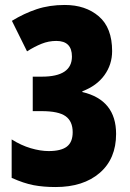

<svg xmlns="http://www.w3.org/2000/svg" viewBox="-20 -744 526 774"><path d="M204 10Q155 10 115.5 2.5Q76 -5 27 -27V-182Q65 -158 104 -146.5Q143 -135 176 -135Q226 -135 249.5 -153Q273 -171 273 -211Q273 -255 244.5 -275.5Q216 -296 148 -296H112V-435H149Q270 -435 270 -516Q270 -579 207 -579Q176 -579 147.5 -567.5Q119 -556 89 -537L28 -660Q77 -690 128 -707Q179 -724 241 -724Q325 -724 378.5 -678Q432 -632 432 -538Q432 -484 401 -441Q370 -398 312 -376V-373Q448 -341 448 -204Q448 -104 382 -47Q316 10 204 10Z"/></svg>

Font: Noto Sans Devanagari UI ExtraCondensed Black
Style: Regular
Weight: 900
Width: 2
Designer: Jelle Bosma - Monotype Design Team
Foundry: Monotype Imaging Inc.
Version: Version 2.003